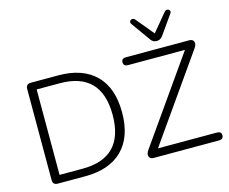

<svg xmlns="http://www.w3.org/2000/svg" viewBox="-124 -1120 1549 1296"><g transform="rotate(-15 650.0 -471.5)"><path d="M126 0Q92 0 92 -35V-670Q92 -705 126 -705H319Q487 -705 578.5 -615Q670 -525 670 -353Q670 -181 578.5 -90.5Q487 0 319 0ZM153 -54H314Q604 -54 604 -353Q604 -651 314 -651H153ZM795 0Q772 0 765 -18.5Q758 -37 776 -62L1189 -650H791Q760 -650 760 -678Q760 -705 791 -705H1234Q1258 -705 1265 -686.5Q1272 -668 1254 -643L841 -55H1253Q1284 -55 1284 -28Q1284 0 1253 0ZM1021 -757Q1009 -757 998.5 -762Q988 -767 980 -779L885 -912Q877 -924 882 -933Q887 -942 898.5 -943Q910 -944 919 -933L1021 -810L1123 -933Q1132 -944 1143.5 -943Q1155 -942 1160 -933Q1165 -924 1157 -912L1063 -779Q1054 -767 1043.5 -762Q1033 -757 1021 -757Z"/></g></svg>

Font: Nunito Light
Style: Regular
Weight: 300
Designer: Vernon Adams
Foundry: Vernon Adams
Version: Version 3.601; ttfautohint (v1.8.2.53-6de2)